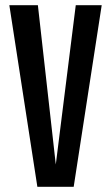

<svg xmlns="http://www.w3.org/2000/svg" viewBox="-20 -720 428 740"><path d="M16 -700H126L195 -86L272 -700H372L264 0H124Z"/></svg>

Font: Piscolabis
Style: Regular
Weight: 400
Designer: Ariel Martín Pérez
Foundry: Tunera Type Foundry
Version: Version 1.000